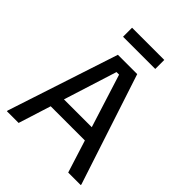

<svg xmlns="http://www.w3.org/2000/svg" viewBox="-227 -932 1054 1054"><g transform="rotate(45 300.0 -405.0)"><path d="M104.2 0H13.3V-5L225 -650H375L586.7 -5V0H489.2L306.7 -577.5H286.7ZM442.5 -189.2H150.8L176.7 -267.5H416.7ZM425 -740H175V-810H425Z"/></g></svg>

Font: Familjen Grotesk Variable
Style: Regular
Weight: 400
Designer: Anders Wikstroem, Jonas Baeckman, Matilda Gysing, Kristian Moeller
Foundry: Familjen STHLM AB
Version: Version 2.000